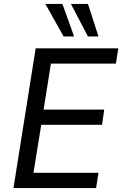

<svg xmlns="http://www.w3.org/2000/svg" viewBox="-20 -949 617 969"><path d="M48 0 160 -705H577L565 -628H237L200 -396H506L495 -319H188L149 -77H477L465 0ZM424 -765 338 -929H424L477 -765ZM301 -765 209 -929H295L354 -765Z"/></svg>

Font: Nunito Sans 10pt SemiCondensed Medium
Style: Italic
Weight: 500
Width: 4
Italic angle: -9°
Designer: Vernon Adams
Foundry: Vernon Adams
Version: Version 3.101;gftools[0.9.27]